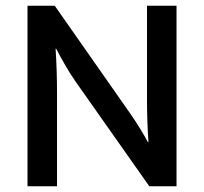

<svg xmlns="http://www.w3.org/2000/svg" viewBox="-20 -650 712 670"><path d="M76 -630H171L435 -253Q453 -227 469 -201Q485 -175 496 -154H498Q493 -228 493 -301.5Q493 -375 493 -450V-630H596V0H501L244 -365Q225 -392 207 -423.5Q189 -455 176 -480H174Q179 -402 179 -325.5Q179 -249 179 -172V0H76Z"/></svg>

Font: Mukta Mahee Medium
Style: Regular
Weight: 500
Designer: Shuchita Grover, Noopur Datye, Girish Dalvi, Yashodeep Gholap
Foundry: Ek Type
Version: Version 2.538;PS 1.000;hotconv 16.6.51;makeotf.lib2.5.65220;